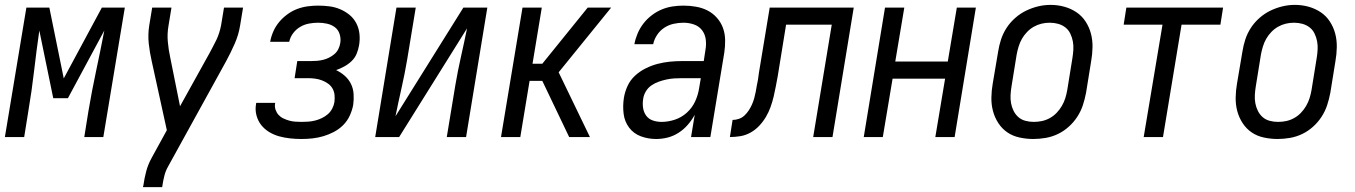

<svg xmlns="http://www.w3.org/2000/svg" viewBox="-28 -561 5548 786"><path d="M-8 0 80 -530H174L233 -240L389 -530H483L395 0H317L334 -106Q348 -189 365.5 -271Q383 -353 399 -436L250 -159H190L133 -436Q121 -353 111.5 -270.5Q102 -188 88 -106L71 0Z M557 205 559 198Q563 169 570.5 140.5Q578 112 593 85L655 -28L593 -311Q585 -346 581 -382.5Q577 -419 583 -457L595 -530H674L662 -457Q656 -423 659 -390Q662 -357 669 -325L709 -126L830 -344Q837 -358 844.5 -371.5Q852 -385 858.5 -399Q865 -413 869.5 -427.5Q874 -442 877 -457L889 -530H967L955 -457Q949 -419 933 -382.5Q917 -346 898 -311L661 119Q650 138 645 158Q640 178 637 198L636 205Z M1206 8Q1183 8 1159.5 5.5Q1136 3 1114.5 -3Q1093 -9 1074 -20.5Q1055 -32 1041.5 -49Q1028 -66 1022 -88.5Q1016 -111 1020 -134Q1020 -136 1020.5 -137.5Q1021 -139 1021 -140H1099Q1099 -140 1098.5 -139Q1098 -138 1098 -137Q1096 -124 1100 -112Q1104 -100 1112 -91Q1120 -82 1131.5 -76.5Q1143 -71 1155 -67.5Q1167 -64 1180 -63Q1193 -62 1206 -62Q1220 -62 1234 -63Q1248 -64 1262 -67.5Q1276 -71 1289.5 -77.5Q1303 -84 1314 -93.5Q1325 -103 1332 -116.5Q1339 -130 1341 -143Q1343 -158 1341.5 -172.5Q1340 -187 1333 -199Q1326 -211 1314.5 -219Q1303 -227 1290 -232Q1277 -237 1262.5 -239Q1248 -241 1234 -241H1178L1189 -311H1245Q1258 -311 1270 -312Q1282 -313 1294.5 -316Q1307 -319 1319 -325Q1331 -331 1341 -339.5Q1351 -348 1357 -360Q1363 -372 1365 -385Q1368 -403 1362.5 -421Q1357 -439 1343 -449.5Q1329 -460 1311 -464Q1293 -468 1274 -468Q1256 -468 1237 -464.5Q1218 -461 1201 -451Q1184 -441 1172 -425Q1160 -409 1156 -390H1078Q1082 -412 1091 -432.5Q1100 -453 1114.5 -470.5Q1129 -488 1148 -502Q1167 -516 1188 -524Q1209 -532 1231 -535Q1253 -538 1274 -538Q1298 -538 1321 -535Q1344 -532 1365 -523Q1386 -514 1403 -500Q1420 -486 1430.5 -466Q1441 -446 1443.5 -422.5Q1446 -399 1442 -376Q1439 -358 1432 -341Q1425 -324 1411.5 -311Q1398 -298 1381.5 -289Q1365 -280 1348 -274Q1367 -265 1383 -251Q1399 -237 1408.5 -218Q1418 -199 1419.5 -176.5Q1421 -154 1418 -132Q1414 -110 1404 -88Q1394 -66 1377 -49Q1360 -32 1339 -21Q1318 -10 1296 -3.5Q1274 3 1251.5 5.5Q1229 8 1206 8Z M1508 0 1595 -530H1674L1639 -318Q1629 -259 1616 -201.5Q1603 -144 1591 -85L1869 -530H1967L1880 0H1801L1836 -212Q1846 -271 1859 -328.5Q1872 -386 1884 -445L1606 0Z M2023 0 2111 -530H2190L2152 -300H2192L2378 -530H2474L2259 -265L2387 0H2302L2192 -230H2140L2102 0Z M2658 8Q2658 8 2658 8Q2658 8 2658 8Q2625 8 2595.5 -3Q2566 -14 2547.5 -38.5Q2529 -63 2525 -95Q2521 -127 2526 -160Q2530 -185 2541 -209Q2552 -233 2571.5 -251Q2591 -269 2615 -281Q2639 -293 2664 -299.5Q2689 -306 2714 -308.5Q2739 -311 2764 -311H2853L2860 -357Q2864 -379 2861 -400.5Q2858 -422 2845.5 -438Q2833 -454 2812.5 -461Q2792 -468 2770 -468Q2750 -468 2729.5 -463.5Q2709 -459 2691.5 -447.5Q2674 -436 2662 -418Q2650 -400 2646 -380H2569Q2573 -402 2582 -423.5Q2591 -445 2605.5 -464Q2620 -483 2639.5 -498Q2659 -513 2680.5 -522Q2702 -531 2724.5 -534.5Q2747 -538 2770 -538Q2796 -538 2821.5 -533.5Q2847 -529 2868.5 -518Q2890 -507 2906.5 -488.5Q2923 -470 2931.5 -447Q2940 -424 2940.5 -397.5Q2941 -371 2937 -345L2880 0H2801L2816 -91Q2804 -69 2787.5 -50Q2771 -31 2750 -17.5Q2729 -4 2705.5 2Q2682 8 2658 8ZM2680 -62Q2707 -62 2734.5 -71Q2762 -80 2784 -100Q2806 -120 2818 -146.5Q2830 -173 2834 -200L2841 -241H2764Q2748 -241 2732 -240Q2716 -239 2700 -235.5Q2684 -232 2668.5 -226.5Q2653 -221 2639 -211.5Q2625 -202 2616 -187Q2607 -172 2605 -156Q2602 -138 2604.5 -120Q2607 -102 2617 -88Q2627 -74 2644 -68Q2661 -62 2680 -62Z M2960 0 2971 -70Q2984 -70 2997 -74.5Q3010 -79 3020 -88.5Q3030 -98 3037.5 -109.5Q3045 -121 3050.5 -133.5Q3056 -146 3059.5 -158.5Q3063 -171 3065.5 -184Q3068 -197 3070 -209.5Q3072 -222 3075 -235Q3076 -242 3077 -249.5Q3078 -257 3079 -264L3123 -530H3467L3380 0H3301L3377 -460H3190L3156 -250Q3152 -229 3148 -207.5Q3144 -186 3139 -165Q3134 -144 3126.5 -123Q3119 -102 3107.5 -82.5Q3096 -63 3080 -46Q3064 -29 3044 -18Q3024 -7 3002.5 -3.5Q2981 0 2960 0Z M3508 0 3595 -530H3674L3637 -309H3852L3889 -530H3967L3880 0H3801L3841 -239H3626L3586 0Z M4202 8Q4174 8 4146 2Q4118 -4 4096 -19Q4074 -34 4059 -57Q4044 -80 4037 -106.5Q4030 -133 4030.5 -162Q4031 -191 4036 -219L4058 -349Q4062 -375 4070 -399.5Q4078 -424 4092.5 -446.5Q4107 -469 4128 -487.5Q4149 -506 4173 -517.5Q4197 -529 4222 -535Q4247 -541 4273 -541Q4302 -541 4329 -533.5Q4356 -526 4378.5 -511Q4401 -496 4416 -473Q4431 -450 4438 -423.5Q4445 -397 4444.5 -368Q4444 -339 4439 -311L4418 -181Q4413 -155 4405 -130.5Q4397 -106 4382.5 -83.5Q4368 -61 4347.5 -42.5Q4327 -24 4303 -12.5Q4279 -1 4253 3.5Q4227 8 4202 8ZM4204 -62Q4221 -62 4237.5 -65.5Q4254 -69 4269.5 -77.5Q4285 -86 4297.5 -99Q4310 -112 4319 -127.5Q4328 -143 4333 -159Q4338 -175 4341 -192L4362 -322Q4365 -340 4366 -357.5Q4367 -375 4364 -391.5Q4361 -408 4353.5 -423.5Q4346 -439 4333 -449Q4320 -459 4303.5 -463.5Q4287 -468 4269 -468Q4252 -468 4235.5 -464Q4219 -460 4204 -451.5Q4189 -443 4176.5 -430Q4164 -417 4155.5 -402Q4147 -387 4142 -370.5Q4137 -354 4134 -338L4113 -208Q4110 -190 4109 -172.5Q4108 -155 4111 -138.5Q4114 -122 4121.5 -107Q4129 -92 4141 -81.5Q4153 -71 4169.5 -66.5Q4186 -62 4204 -62Z M4654 0 4731 -460H4572L4583 -530H4979L4968 -460H4809L4733 0Z M5202 8Q5174 8 5146 2Q5118 -4 5096 -19Q5074 -34 5059 -57Q5044 -80 5037 -106.5Q5030 -133 5030.5 -162Q5031 -191 5036 -219L5058 -349Q5062 -375 5070 -399.5Q5078 -424 5092.5 -446.5Q5107 -469 5128 -487.5Q5149 -506 5173 -517.5Q5197 -529 5222 -535Q5247 -541 5273 -541Q5302 -541 5329 -533.5Q5356 -526 5378.5 -511Q5401 -496 5416 -473Q5431 -450 5438 -423.5Q5445 -397 5444.5 -368Q5444 -339 5439 -311L5418 -181Q5413 -155 5405 -130.5Q5397 -106 5382.5 -83.5Q5368 -61 5347.5 -42.5Q5327 -24 5303 -12.5Q5279 -1 5253 3.5Q5227 8 5202 8ZM5204 -62Q5221 -62 5237.5 -65.5Q5254 -69 5269.5 -77.5Q5285 -86 5297.5 -99Q5310 -112 5319 -127.5Q5328 -143 5333 -159Q5338 -175 5341 -192L5362 -322Q5365 -340 5366 -357.5Q5367 -375 5364 -391.5Q5361 -408 5353.5 -423.5Q5346 -439 5333 -449Q5320 -459 5303.5 -463.5Q5287 -468 5269 -468Q5252 -468 5235.5 -464Q5219 -460 5204 -451.5Q5189 -443 5176.5 -430Q5164 -417 5155.5 -402Q5147 -387 5142 -370.5Q5137 -354 5134 -338L5113 -208Q5110 -190 5109 -172.5Q5108 -155 5111 -138.5Q5114 -122 5121.5 -107Q5129 -92 5141 -81.5Q5153 -71 5169.5 -66.5Q5186 -62 5204 -62Z"/></svg>

Font: Iosevka Curly Oblique
Style: Regular
Weight: 400
Italic angle: -9°
Monospace: yes
Designer: Belleve Invis
Foundry: Belleve Invis
Version: Version 11.1.0; ttfautohint (v1.8.3)